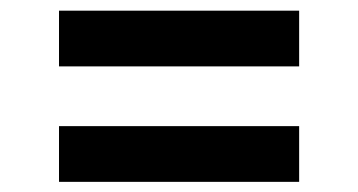

<svg xmlns="http://www.w3.org/2000/svg" viewBox="-20 -538 685 367"><path d="M92.8 -517.6H551.8V-411.1H92.8ZM92.8 -296.9H551.8V-190.4H92.8Z"/></svg>

Font: WEMIX Pretendard SemiBold
Style: Regular
Weight: 600
Designer: Base glyphs from Inter by Rasmus Andersson; Hangeul glyphs from Noto Sans CJK(Source Han Sans) by Jang Soo-young and Kan
Foundry: Kil Hyung-jin
Version: Version 1.000